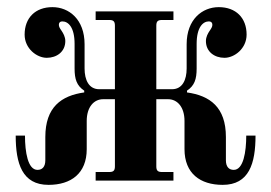

<svg xmlns="http://www.w3.org/2000/svg" viewBox="-20 -506 760 538"><path d="M24 -126C24 -48 42 12 116 12C179 12 223 -20 223 -88V-167C223 -206 243 -228 269 -228H302V-40C302 -28 298 -24 286 -24H248V0H466V-24H434C422 -24 418 -28 418 -40V-228H451C477 -228 497 -206 497 -167V-88C497 -20 541 12 604 12C678 12 696 -48 696 -126H670C670 -80 662 -30 635 -30C622 -30 613 -38 613 -57V-122C613 -206 568 -238 504 -247V-252C525 -266 531 -284 531 -314V-383C531 -430 549 -446 565 -446C573 -446 575 -441 575 -437C575 -432 574 -429 567 -419C563 -413 557 -403 557 -391C557 -361 581 -344 609 -344C637 -344 671 -370 671 -409C671 -456 641 -486 593 -486C547 -486 503 -452 503 -382V-314C503 -282 491 -256 462 -256H418V-434C418 -446 422 -450 434 -450H466V-474H248V-450H286C298 -450 302 -446 302 -434V-256H258C229 -256 217 -282 217 -314V-382C217 -452 173 -486 127 -486C79 -486 49 -456 49 -409C49 -370 83 -344 111 -344C139 -344 163 -361 163 -391C163 -403 157 -413 153 -419C146 -429 145 -432 145 -437C145 -441 147 -446 155 -446C171 -446 189 -430 189 -383V-314C189 -284 195 -266 216 -252V-247C152 -238 107 -206 107 -122V-57C107 -38 98 -30 85 -30C58 -30 50 -80 50 -126Z"/></svg>

Font: Old Standard
Style: Bold
Weight: 700
Designer: Alexey Kryukov <alexios@thessalonica.org.ru>
Version: Version 2.0.2